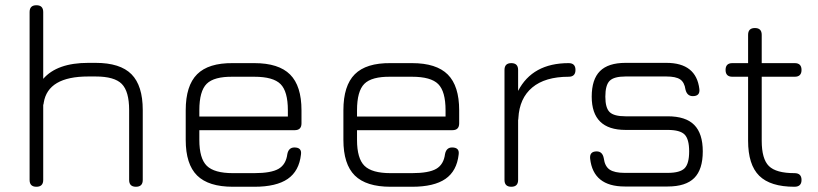

<svg xmlns="http://www.w3.org/2000/svg" viewBox="-20 -713 3124 733"><path d="M145 -26Q145 0 119 0Q93 0 93 -26V-667Q93 -693 119 -693Q145 -693 145 -667V-412Q198 -473 317 -473H345Q439 -473 482 -429.5Q525 -386 525 -293V-26Q525 0 499 0Q473 0 473 -26V-293Q473 -364 445 -392.5Q417 -421 345 -421H317Q163 -421 147 -321Q147 -318 145 -312Z M869 0Q776 0 732.5 -43Q689 -86 689 -179V-292Q689 -386 732.5 -429.5Q776 -473 869 -472H951Q1044 -472 1087.5 -428.5Q1131 -385 1131 -292V-242Q1131 -216 1105 -216H741V-179Q741 -108 769.5 -80Q798 -52 869 -52H951Q1015 -52 1043.5 -68.5Q1072 -85 1077 -125Q1082 -150 1104 -150Q1133 -150 1129 -123Q1122 -60 1078.5 -30Q1035 0 951 0ZM869 -420Q797 -421 769 -393Q741 -365 741 -292V-268H1079V-292Q1079 -364 1051 -392Q1023 -420 951 -420Z M1471 0Q1378 0 1334.5 -43Q1291 -86 1291 -179V-292Q1291 -386 1334.5 -429.5Q1378 -473 1471 -472H1553Q1646 -472 1689.5 -428.5Q1733 -385 1733 -292V-242Q1733 -216 1707 -216H1343V-179Q1343 -108 1371.5 -80Q1400 -52 1471 -52H1553Q1617 -52 1645.5 -68.5Q1674 -85 1679 -125Q1684 -150 1706 -150Q1735 -150 1731 -123Q1724 -60 1680.5 -30Q1637 0 1553 0ZM1471 -420Q1399 -421 1371 -393Q1343 -365 1343 -292V-268H1681V-292Q1681 -364 1653 -392Q1625 -420 1553 -420Z M1958 -26Q1958 0 1932 0Q1906 0 1906 -26V-446Q1906 -472 1932 -472Q1958 -472 1958 -446V-366Q2013 -472 2151 -472Q2177 -472 2177 -446Q2177 -420 2151 -420Q2061 -420 2012 -379Q1963 -338 1959 -262Q1959 -257 1958 -255Z M2365 -1Q2245 -1 2233 -107Q2230 -135 2258 -135Q2280 -135 2285 -109Q2289 -78 2307.5 -65.5Q2326 -53 2365 -53H2529Q2576 -53 2593.5 -70.5Q2611 -88 2611 -135Q2611 -182 2593.5 -199.5Q2576 -217 2529 -217H2368Q2239 -217 2239 -344Q2239 -410 2270.5 -441.5Q2302 -473 2368 -473H2524Q2638 -473 2650 -373Q2653 -346 2625 -346Q2603 -346 2597 -371Q2593 -399 2576.5 -410Q2560 -421 2524 -421H2368Q2324 -421 2307.5 -404.5Q2291 -388 2291 -344Q2291 -301 2307.5 -285Q2324 -269 2368 -269H2529Q2598 -269 2630.5 -236Q2663 -203 2663 -135Q2663 -66 2630.5 -33.5Q2598 -1 2529 -1Z M3013 0Q2921 0 2878.5 -42Q2836 -84 2836 -176V-420H2776Q2750 -420 2750 -446Q2750 -472 2776 -472H2836V-580Q2836 -606 2862 -606Q2888 -606 2888 -580V-472H3014Q3040 -472 3040 -446Q3040 -420 3014 -420H2888V-176Q2888 -106 2915.5 -79Q2943 -52 3013 -52Q3040 -52 3040 -26Q3040 0 3013 0Z"/></svg>

Font: Jura
Style: Regular
Weight: 400
Designer: Daniel Johnson, Alexei Vanyashin
Foundry: Daniel Johnson
Version: Version 5.103